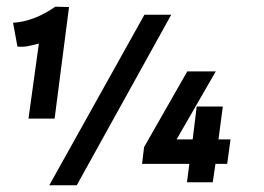

<svg xmlns="http://www.w3.org/2000/svg" viewBox="-20 -552 789 573"><path d="M32 -413 19 -484Q82 -488 145 -532L186 -531L143 -198H65L96 -422Q91 -421 71.5 -416Q52 -411 32 -413ZM411 -508H491L209 1H127ZM545 -63H404L410 -113L539 -339H624L507 -136H555L567 -234H645L632 -136H668L658 -63H623L615 -8H538Z"/></svg>

Font: Bellota Text
Style: Bold Italic
Weight: 700
Italic angle: -7.5°
Designer: Kemie Guaida
Foundry: Kemie Guaida
Version: Version 4.001